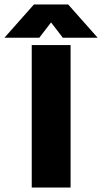

<svg xmlns="http://www.w3.org/2000/svg" viewBox="-103 -845 460 865"><path d="M40 -642H215V0H40ZM-83 -675 50 -825H204L337 -675H180L127 -744L74 -675Z"/></svg>

Font: Teko Variable Light
Style: Regular
Weight: 300
Designer: Manushi Parikh, Jonny Pinhorn
Foundry: Indian Type Foundry
Version: Version 3.000